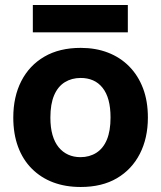

<svg xmlns="http://www.w3.org/2000/svg" viewBox="-20 -737 643 766"><path d="M302 9Q241 9 192 -9.5Q143 -28 107 -64Q71 -100 52 -151.5Q33 -203 33 -268Q33 -351 65 -413.5Q97 -476 157 -511Q217 -546 302 -546Q362 -546 411 -527Q460 -508 495.5 -472Q531 -436 550.5 -385Q570 -334 570 -268Q570 -186 538 -123.5Q506 -61 446.5 -26Q387 9 302 9ZM301 -110Q337 -110 364.5 -127.5Q392 -145 406.5 -180Q421 -215 421 -268Q421 -308 413 -337.5Q405 -367 389 -387Q373 -407 351 -416.5Q329 -426 302 -426Q266 -426 238.5 -409Q211 -392 196 -357Q181 -322 181 -268Q181 -228 189.5 -198.5Q198 -169 214 -149.5Q230 -130 252 -120Q274 -110 301 -110ZM111 -608V-717H490V-608Z"/></svg>

Font: Mona Sans ExtraLight
Style: Bold
Weight: 700
Version: Version 2.000